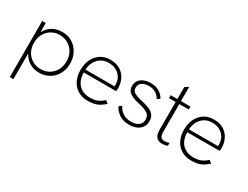

<svg xmlns="http://www.w3.org/2000/svg" viewBox="-78 -1266 2664 2066"><g transform="rotate(30 1254.0 -233.0)"><path d="M134.5 204H90V-493H134.5V-385H138Q169.5 -441.5 220.5 -470.5Q272 -499.5 338.5 -499.5H342.5Q395 -499.5 437.5 -480Q482 -460 514 -425.5Q545.5 -390.5 563 -344Q579.5 -299.5 579.5 -250.5V-242Q579.5 -186.5 561 -142Q541.5 -95 508.5 -62Q475 -29 431 -11Q389 6.5 342 6.5H338.5Q269 6.5 217.5 -25Q166 -56 138.5 -108.5H134.5ZM335.5 -35.5Q379 -35.5 414.5 -51.5Q452 -68 479 -97Q505.5 -125.5 520.5 -164Q534.5 -200.5 534.5 -242V-250Q534.5 -295 519 -333Q503 -372 475 -400Q447 -427.5 410 -442.5Q373 -457.5 331.5 -457.5H328Q285 -457.5 249.5 -441.5Q212 -425 186 -396Q159.5 -367 145 -328.5Q131 -291.5 131 -250V-241.5Q131 -197 146 -160.5Q161.5 -121.5 189 -94Q216 -66 253 -51Q289.5 -35.5 331.5 -35.5Z M945.5 6.5H941Q887 6.5 844.5 -12Q800.5 -31 770.5 -65Q740.5 -99 725.5 -145Q710 -191 710 -243.5Q710 -278 716.5 -310.5Q722.5 -343 735.5 -371.5Q748.5 -400 768.5 -424Q788 -448 815 -466Q867 -499.5 936.5 -499.5Q1012.5 -499.5 1063 -467Q1088 -450 1106.5 -428.5Q1125.5 -407 1136.5 -381.5Q1147.5 -357 1153.5 -331Q1159.5 -304.5 1159.5 -279Q1159.5 -253 1156 -237H754.5Q756 -140.5 807.5 -87Q860 -35 946 -35Q1001 -35 1038 -50.5Q1076.5 -66.5 1111.5 -100.5L1145.5 -73Q1099 -29.5 1054 -11.5Q1008 6.5 945.5 6.5ZM1116 -273Q1116.5 -275.5 1116.5 -281.5V-299Q1116.5 -326 1106.5 -354Q1096 -383.5 1074 -407.5Q1051.5 -431.5 1017.5 -446.5Q985 -461 940.5 -461H932Q895.5 -461 864.5 -447.5Q832 -433 808 -407.5Q784 -382 770 -347.5Q756 -312.5 754 -273Z M1457 6.5Q1384.5 6.5 1334.8 -25.2Q1285 -57 1259.5 -108.5L1292 -134Q1305 -104.5 1328 -81.8Q1351 -59 1384 -45.5Q1417 -32 1459.5 -32Q1494.5 -32 1523 -42.8Q1551.5 -53.5 1568 -75.8Q1584.5 -98 1584.5 -132Q1584.5 -179 1550.2 -202.2Q1516 -225.5 1439 -243Q1334.5 -264.5 1299 -306.5Q1276.5 -331.5 1276.5 -373.5Q1276.5 -414.5 1298 -442.5Q1319.5 -470.5 1356.2 -485Q1393 -499.5 1438 -499.5Q1555.5 -499.5 1611 -404.5L1578 -381Q1530.5 -462 1436.5 -462Q1385.5 -462 1352.5 -440.5Q1319.5 -419 1319.5 -376Q1319.5 -348 1334 -331.8Q1348.5 -315.5 1377.8 -304.5Q1407 -293.5 1451.5 -283.5Q1510 -270 1545.5 -255.5Q1581 -241 1604 -214Q1629 -185 1629 -136Q1629 -89 1606.2 -57.2Q1583.5 -25.5 1544.8 -9.5Q1506 6.5 1457 6.5Z M1865.5 6.5Q1821 6.5 1795.2 -20.5Q1769.5 -47.5 1769.5 -107V-456.5H1687V-493H1769.5V-642L1814.5 -669.5V-493H1932.5V-456.5H1814.5V-110.5Q1814.5 -70 1828.5 -50.5Q1842.5 -31 1875 -31Q1898.5 -31 1932.5 -42V-5.5Q1895.5 6.5 1865.5 6.5Z M2231.5 6.5H2227Q2173 6.5 2130.5 -12Q2086.5 -31 2056.5 -65Q2026.5 -99 2011.5 -145Q1996 -191 1996 -243.5Q1996 -278 2002.5 -310.5Q2008.5 -343 2021.5 -371.5Q2034.5 -400 2054.5 -424Q2074 -448 2101 -466Q2153 -499.5 2222.5 -499.5Q2298.5 -499.5 2349 -467Q2374 -450 2392.5 -428.5Q2411.5 -407 2422.5 -381.5Q2433.5 -357 2439.5 -331Q2445.5 -304.5 2445.5 -279Q2445.5 -253 2442 -237H2040.5Q2042 -140.5 2093.5 -87Q2146 -35 2232 -35Q2287 -35 2324 -50.5Q2362.5 -66.5 2397.5 -100.5L2431.5 -73Q2385 -29.5 2340 -11.5Q2294 6.5 2231.5 6.5ZM2402 -273Q2402.5 -275.5 2402.5 -281.5V-299Q2402.5 -326 2392.5 -354Q2382 -383.5 2360 -407.5Q2337.5 -431.5 2303.5 -446.5Q2271 -461 2226.5 -461H2218Q2181.5 -461 2150.5 -447.5Q2118 -433 2094 -407.5Q2070 -382 2056 -347.5Q2042 -312.5 2040 -273Z"/></g></svg>

Font: Acari Sans Neue Light
Style: Regular
Weight: 300
Designer: Alfredo Marco Pradil (font), Cristiano Sobral (main changes)
Foundry: Hanken Design Co. (font), Cristiano Sobral (main changes)
Version: Version 2.459;March 19, 2022;FontCreator 14.0.0.2808 64-bit;